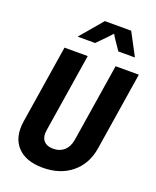

<svg xmlns="http://www.w3.org/2000/svg" viewBox="-172 -1055 949 1165"><g transform="rotate(20 302.0 -472.5)"><path d="M248 10Q137 10 82.5 -50Q28 -110 44 -214L124 -720H274L194 -215Q186 -169 206 -144.5Q226 -120 269 -120Q311 -120 338.5 -144.5Q366 -169 374 -215L454 -720H604L524 -214Q507 -110 433.5 -50Q360 10 248 10ZM299 -955H469L546 -810H439L400 -867Q393 -877 389 -883.5Q385 -890 383 -894Q380 -898 379 -901H377Q375 -899 371 -895Q368 -891 362 -885Q356 -879 346 -868L289 -810H176Z"/></g></svg>

Font: JetBrains Mono ExtraBold
Style: Italic
Weight: 800
Designer: Philipp Nurullin, Konstantin Bulenkov
Foundry: JetBrains
Version: Version 1.000; ttfautohint (v1.8.3)